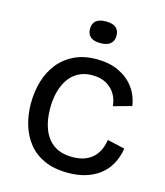

<svg xmlns="http://www.w3.org/2000/svg" viewBox="-109 -793 765 889"><g transform="rotate(15 274.0 -348.5)"><path d="M300 13Q232 13 185 -8.5Q138 -30 108.5 -67.5Q79 -105 65 -153Q51 -201 51 -253Q51 -311 66 -361Q81 -411 111.5 -449Q142 -487 187.5 -508.5Q233 -530 294 -530Q354 -530 399 -509Q444 -488 472 -451Q500 -414 508 -363L421 -339Q419 -368 404.5 -394Q390 -420 362 -436.5Q334 -453 293 -453Q255 -453 227 -438Q199 -423 180.5 -396.5Q162 -370 152.5 -334Q143 -298 143 -255Q143 -197 160 -154Q177 -111 211.5 -87Q246 -63 301 -63Q343 -63 372 -78Q401 -93 417.5 -119.5Q434 -146 439 -182L523 -163Q516 -120 497.5 -87Q479 -54 450 -32Q421 -10 383.5 1.5Q346 13 300 13ZM289 -606Q258 -606 242 -619Q226 -632 226 -658Q226 -684 242 -697Q258 -710 289 -710Q321 -710 337 -697Q353 -684 353 -658Q353 -633 337 -619.5Q321 -606 289 -606Z"/></g></svg>

Font: Bricolage Grotesque 17pt
Style: Regular
Weight: 400
Version: Version 1.001;gftools[0.9.33.dev8+g029e19f]